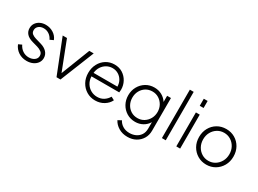

<svg xmlns="http://www.w3.org/2000/svg" viewBox="-44 -1569 3487 2600"><g transform="rotate(30 1699.5 -268.5)"><path d="M262 12Q188 12 132 -25Q76 -62 50 -126L102 -150Q126 -100 168.5 -72Q211 -44 262 -44Q314 -44 349.5 -69.5Q385 -95 385 -137Q385 -176 356 -197Q327 -218 292 -228L210 -251Q141 -270 108.5 -306.5Q76 -343 76 -394Q76 -439 99 -472.5Q122 -506 160.5 -524.5Q199 -543 247 -543Q313 -543 367 -509Q421 -475 443 -417L389 -392Q368 -437 330 -462.5Q292 -488 246 -488Q198 -488 168 -462.5Q138 -437 138 -398Q138 -360 164 -341Q190 -322 222 -313L311 -287Q375 -269 411 -230Q447 -191 447 -138Q447 -95 423 -61Q399 -27 357 -7.5Q315 12 262 12Z M725 0 515 -531H582L756 -82L931 -531H1000L787 0Z M1332 12Q1257 12 1197 -24.5Q1137 -61 1102 -124Q1067 -187 1067 -267Q1067 -346 1100.5 -408.5Q1134 -471 1192 -507Q1250 -543 1323 -543Q1396 -543 1450.5 -508Q1505 -473 1536 -415.5Q1567 -358 1567 -291Q1567 -269 1563 -247H1129Q1131 -187 1159 -141Q1187 -95 1232.5 -69.5Q1278 -44 1332 -44Q1390 -44 1433 -71.5Q1476 -99 1503 -145L1554 -118Q1527 -61 1467.5 -24.5Q1408 12 1332 12ZM1323 -487Q1274 -487 1232 -463.5Q1190 -440 1163 -398.5Q1136 -357 1130 -302H1503Q1502 -356 1478 -397.5Q1454 -439 1413.5 -463Q1373 -487 1323 -487Z M1958 220Q1878 220 1818 183.5Q1758 147 1730 91L1784 62Q1806 106 1850.5 133.5Q1895 161 1957 161Q2006 161 2049.5 141.5Q2093 122 2120.5 82Q2148 42 2148 -20V-119Q2117 -67 2064 -37.5Q2011 -8 1947 -8Q1872 -8 1813.5 -44Q1755 -80 1721.5 -140.5Q1688 -201 1688 -276Q1688 -350 1721.5 -410.5Q1755 -471 1813.5 -507Q1872 -543 1946 -543Q2011 -543 2063.5 -514Q2116 -485 2148 -435V-531H2208V-20Q2208 50 2175.5 104Q2143 158 2087 189Q2031 220 1958 220ZM1949 -68Q2005 -68 2049.5 -96Q2094 -124 2120 -171Q2146 -218 2146 -276Q2146 -333 2120 -380Q2094 -427 2049.5 -455Q2005 -483 1949 -483Q1891 -483 1846.5 -455Q1802 -427 1777 -380Q1752 -333 1752 -276Q1752 -218 1777 -171Q1802 -124 1846.5 -96Q1891 -68 1949 -68Z M2373 0V-757H2433V0Z M2598 -635V-745H2658V-635ZM2598 0V-531H2658V0Z M3070 12Q2994 12 2933 -24.5Q2872 -61 2836.5 -123.5Q2801 -186 2801 -266Q2801 -345 2836 -408Q2871 -471 2932 -507Q2993 -543 3070 -543Q3146 -543 3207 -507Q3268 -471 3303 -408.5Q3338 -346 3338 -266Q3338 -186 3302 -123Q3266 -60 3205.5 -24Q3145 12 3070 12ZM3070 -47Q3127 -47 3173 -76Q3219 -105 3246.5 -154.5Q3274 -204 3274 -266Q3274 -328 3247 -377Q3220 -426 3173.5 -455Q3127 -484 3070 -484Q3012 -484 2965.5 -455Q2919 -426 2892 -377Q2865 -328 2865 -266Q2865 -204 2892 -154.5Q2919 -105 2965.5 -76Q3012 -47 3070 -47Z"/></g></svg>

Font: Plus Jakarta Sans Light
Style: Regular
Weight: 300
Designer: Gumpita Rahayu
Foundry: Tokotype
Version: Version 2.006; ttfautohint (v1.8.4.7-5d5b)